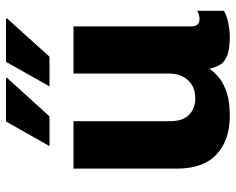

<svg xmlns="http://www.w3.org/2000/svg" viewBox="-93 -683 786 640"><g transform="rotate(-90 300.0 -363.0)"><path d="M234 10Q153 10 105.5 -34Q58 -78 58 -166V-511H216V-190Q216 -146 237.5 -125.5Q259 -105 293 -105Q317 -105 335.5 -115.5Q354 -126 364.5 -146Q375 -166 375 -193V-511H532V-119Q532 -104 538.5 -97.5Q545 -91 555 -91Q562 -91 569 -92.5Q576 -94 584 -99V-10Q571 -1 545.5 4.5Q520 10 497 10Q456 10 434 1Q412 -8 403.5 -23.5Q395 -39 391 -58Q378 -39 358.5 -24Q339 -9 309 0.5Q279 10 234 10ZM332 -591 414 -736H558L559 -733L431 -591ZM133 -591 215 -736H359L361 -733L232 -591Z"/></g></svg>

Font: Chivo Mono Medium
Style: Bold
Weight: 700
Monospace: yes
Version: Version 1.008